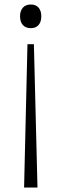

<svg xmlns="http://www.w3.org/2000/svg" viewBox="-20 -840 275 860"><path d="M131.8 -642.1 147.9 0H87.9L103 -642.1ZM165 -767.1Q165 -742.2 152.8 -728Q140.6 -713.9 118.2 -713.9Q94.7 -713.9 82.3 -728Q69.8 -742.2 69.8 -767.1Q69.8 -791.5 82.5 -805.7Q95.2 -819.8 118.2 -819.8Q140.6 -819.8 152.8 -805.7Q165 -791.5 165 -767.1Z"/></svg>

Font: Sinkin Sans 200 X Light
Style: Regular
Weight: 200
Designer: Keith Bates
Foundry: K-Type
Version: Sinkin Sans (version 1.0)  by Keith Bates   •   © 2014   www